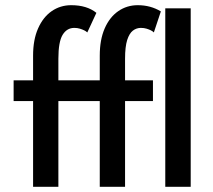

<svg xmlns="http://www.w3.org/2000/svg" viewBox="-20 -720 820 740"><path d="M462 0H364.5V-330.5H205V0H107.5V-330.5H32.5V-410.5H107.5V-505.5Q107.5 -567 126.8 -610.5Q146 -654 179.2 -677Q212.5 -700 254.5 -700Q315 -700 351.5 -670.5L316.5 -595Q311 -600 304.2 -603.2Q297.5 -606.5 287.8 -609.5Q278 -612.5 266.5 -612.5Q237.5 -612.5 221.2 -585.5Q205 -558.5 205 -493.5V-410.5H364.5V-505.5Q364.5 -567 383.5 -610.5Q402.5 -654 435.8 -677Q469 -700 511 -700Q560.5 -700 600 -676L573 -595Q568 -600 561.2 -603.2Q554.5 -606.5 544.8 -609.5Q535 -612.5 523 -612.5Q506 -612.5 492.2 -602Q478.5 -591.5 470.2 -565.8Q462 -540 462 -493.5V-410.5H569.5V-330.5H462ZM715 0H617V-688H715Z"/></svg>

Font: Lucymar Sans Medium
Style: Regular
Weight: 500
Foundry: The League of Moveable Type (original font) / Main changes by Cristiano Sobral with portions from Mirco Monsees
Version: Version 2.001;August 30, 2020;FontCreator 13.0.0.2681 64-bit